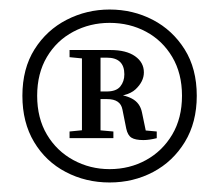

<svg xmlns="http://www.w3.org/2000/svg" viewBox="-20 -675 461 403"><path d="M58 -474Q58 -427 78.5 -392.5Q99 -358 134 -339Q169 -320 210 -320Q252 -320 286.5 -339Q321 -358 341.5 -392.5Q362 -427 362 -474Q362 -521 341.5 -555.5Q321 -590 286.5 -608.5Q252 -627 210 -627Q169 -627 134 -608.5Q99 -590 78.5 -555.5Q58 -521 58 -474ZM152 -385V-570H191V-385ZM166 -403H173L218 -399V-385H126V-399ZM166 -551 126 -555V-570H172V-551ZM27 -474Q27 -531 52.5 -571.5Q78 -612 120 -633.5Q162 -655 210 -655Q259 -655 300.5 -633.5Q342 -612 367.5 -571.5Q393 -531 393 -474Q393 -418 368 -377Q343 -336 301.5 -314Q260 -292 210 -292Q160 -292 118 -314Q76 -336 51.5 -377Q27 -418 27 -474ZM309 -399V-385Q293 -381 281 -381Q264 -381 256 -386Q248 -391 245 -405L237 -445Q233 -467 205 -467H172V-483H204Q224 -483 232.5 -493.5Q241 -504 241 -519Q241 -554 204 -554H172V-570H212Q245 -570 263.5 -557Q282 -544 282 -523Q282 -504 264.5 -487.5Q247 -471 200 -471L215 -477Q240 -477 257 -468Q274 -459 278 -439L288 -391L265 -403Z"/></svg>

Font: Lisu Bosa ExtraLight
Style: Regular
Weight: 200
Designer: David Morse, Annie Olsen, Victor Gaultney, Frank Grießhammer (Latin)
Foundry: SIL International
Version: Version 2.000